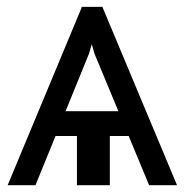

<svg xmlns="http://www.w3.org/2000/svg" viewBox="-20 -544 542 564"><path d="M418 0 358 -144.5H302.6V0H206V-144.5H143.1L84.2 0H2.5L219.8 -521.7L219.1 -523.8H281.6L281.2 -522.7L500 0ZM241.5 -386.4 172.6 -217.3H327.8L257.5 -386.4L249.6 -414.4Z"/></svg>

Font: Inter UI Light
Style: Regular
Weight: 300
Designer: Rasmus Andersson
Foundry: rsms
Version: 3.2;8d6f07862